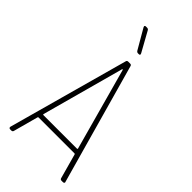

<svg xmlns="http://www.w3.org/2000/svg" viewBox="-278 -961 1023 1023"><g transform="rotate(45 234.0 -449.5)"><path d="M412 -8 373 -149Q372 -152 368 -152H99Q95 -152 94 -149L56 -9Q54 0 45 0H36Q31 0 28.5 -3Q26 -6 27 -11L215 -692Q217 -700 226 -700H240Q249 -700 251 -692L442 -11L443 -8Q443 0 433 0H423Q414 0 412 -8ZM108 -179H360Q362 -179 363.5 -180.5Q365 -182 364 -183L236 -648Q235 -650 233.5 -650Q232 -650 231 -648L104 -183Q103 -182 104.5 -180.5Q106 -179 108 -179ZM245 -774Q245 -768 237 -768H231Q224 -768 219 -775L154 -887Q152 -891 152 -893Q152 -899 161 -899H169Q177 -899 181 -892L243 -780Q245 -776 245 -774Z"/></g></svg>

Font: Barlow Semi Condensed Thin
Style: Regular
Weight: 250
Width: 4
Designer: Jeremy Tribby
Foundry: Tribby Type
Version: Version 1.408